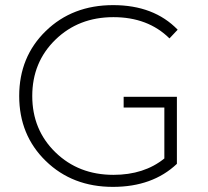

<svg xmlns="http://www.w3.org/2000/svg" viewBox="-20 -725 813 750"><path d="M671 -347V-85Q576 5 421 5Q263 5 159 -96Q55 -197 55 -350Q55 -503 159 -604Q263 -705 422 -705Q581 -705 674 -609L642 -575Q558 -658 423 -658Q287 -658 196.5 -570Q106 -482 106 -350Q106 -218 196.5 -130Q287 -42 423 -42Q543 -42 622 -106V-305H463V-347Z"/></svg>

Font: mBank Light
Style: Regular
Weight: 300
Designer: Julieta Ulanovsky
Foundry: Julieta Ulanovsky
Version: Version 7.200;PS 007.200;hotconv 1.0.88;makeotf.lib2.5.64775